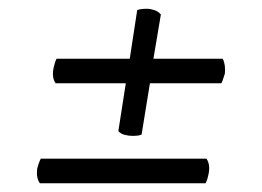

<svg xmlns="http://www.w3.org/2000/svg" viewBox="-20 -591 598 438"><path d="M283 -281Q273 -281 264 -283.5Q255 -286 250 -292L267 -401H107Q98 -413 102 -435Q103 -439 104.5 -445Q106 -451 109 -457H276L293 -568Q301 -571 315 -571Q323 -571 332 -568Q341 -565 347 -558L330 -457H488Q495 -444 493 -423Q491 -418 489.5 -412.5Q488 -407 485 -401H322L303 -284Q298 -282 293 -281.5Q288 -281 283 -281ZM71 -173Q62 -185 65 -207Q66 -211 68 -217Q70 -223 73 -229H451Q460 -216 456 -195Q455 -190 453.5 -184.5Q452 -179 449 -173Z"/></svg>

Font: Petrona Medium
Style: Italic
Weight: 500
Italic angle: -9°
Designer: Ringo R. Seeber
Foundry: Ringo R. Seeber
Version: Version 2.001; ttfautohint (v1.8.3)